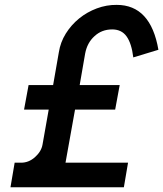

<svg xmlns="http://www.w3.org/2000/svg" viewBox="-20 -786 685 806"><path d="M255 -103H517.5L500 0H24L41.5 -103H68.5Q100.5 -103 126.5 -126Q153.5 -150 158.5 -179L184.5 -326H81L100 -429H203L227 -566.5Q233.5 -608.5 256.2 -645Q279 -681.5 312.2 -708.5Q345.5 -735.5 386.5 -750.8Q427.5 -766 470 -765.5Q612.5 -765.5 645 -577L539.5 -545Q532.5 -603.5 511.5 -633Q490.5 -662.5 451 -662.5Q407 -662.5 376.5 -634Q346 -606.5 337.5 -561.5L314.5 -429H482.5L463.5 -326H295Z"/></svg>

Font: Russisch Sans SemiBold
Style: Italic
Weight: 600
Width: 4
Italic angle: -10°
Designer: Michael Sharanda (font) & Cristiano Sobral (main changes)
Foundry: Michael Sharanda
Version: Version 2.00;September 8, 2020;FontCreator 13.0.0.2681 64-bi